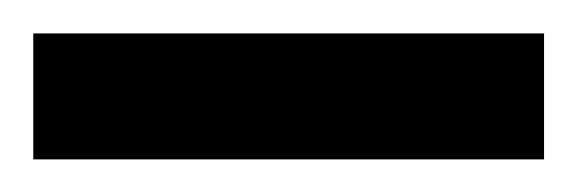

<svg xmlns="http://www.w3.org/2000/svg" viewBox="-26 56 349 116"><path d="M302.7 76.2V152.3H-5.9V76.2Z"/></svg>

Font: Vancouver Drive
Style: Regular
Weight: 400
Designer: Valery Zaveryaev
Foundry: Cyreal (www.cyreal.org)
Version: Version 1.06